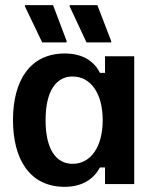

<svg xmlns="http://www.w3.org/2000/svg" viewBox="-20 -720 609 751"><path d="M240 -554.2 240.8 -559.2 187.5 -700H77.5V-695L145 -554.2ZM415 -554.2V-559.2L360.8 -700H252.5V-695L318.3 -554.2ZM233.3 10.8C305 10.8 349.2 -23.3 370.8 -65H390.8V0H505V-500H390.8V-435H370.8C349.2 -479.2 305 -510.8 233.3 -510.8C98.3 -510.8 30.8 -405.8 30.8 -250.8C30.8 -97.5 95.8 10.8 233.3 10.8ZM264.2 -79.2C198.3 -79.2 158.3 -137.5 158.3 -250C158.3 -362.5 198.3 -420.8 264.2 -420.8C335 -420.8 381.7 -354.2 381.7 -250C381.7 -145.8 335 -79.2 264.2 -79.2Z"/></svg>

Font: Familjen Grotesk SemiBold
Style: Regular
Weight: 600
Designer: Anders Wikstroem, Jonas Baeckman, Matilda Gysing, Kristian Moeller
Foundry: Familjen STHLM AB
Version: Version 2.000